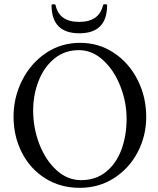

<svg xmlns="http://www.w3.org/2000/svg" viewBox="-20 -880 753 913"><path d="M44.4 -325.7Q44.4 -416 84.7 -496.8Q125 -577.6 197.3 -627Q269.5 -676.3 361.3 -676.3Q449.7 -676.3 521.5 -628.7Q593.3 -581.1 634.3 -500.2Q675.3 -419.4 675.3 -323.7Q675.3 -234.9 635.3 -157.5Q595.2 -80.1 522.9 -33.4Q450.7 13.2 358.9 13.2Q266.6 13.2 194.8 -32.2Q123 -77.6 83.7 -155Q44.4 -232.4 44.4 -325.7ZM582 -315.9Q582 -394.5 552.2 -470.2Q522.5 -545.9 470.5 -593.8Q418.5 -641.6 355 -641.6Q287.1 -641.6 237.8 -600.8Q188.5 -560.1 163.1 -494.1Q137.7 -428.2 137.7 -354.5Q137.7 -271 167.2 -194.6Q196.8 -118.2 248.8 -70.8Q300.8 -23.4 365.7 -23.4Q436 -23.4 484.9 -63.5Q533.7 -103.5 557.9 -169.9Q582 -236.3 582 -315.9ZM225.1 -856Q225.1 -859.9 234.9 -859.9Q243.7 -859.9 244.1 -856Q261.2 -775.9 356.4 -775.9Q451.7 -775.9 470.2 -856Q471.2 -859.9 480 -859.9Q489.3 -859.9 489.3 -856Q489.3 -721.7 357.4 -721.7Q225.1 -721.7 225.1 -856Z"/></svg>

Font: JuniusX
Style: Regular
Weight: 400
Designer: Peter S. Baker
Foundry: Briery Creek Software
Version: Version 1.004